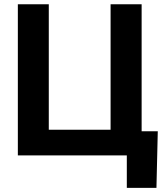

<svg xmlns="http://www.w3.org/2000/svg" viewBox="-20 -748 807 924"><path d="M661.6 0H65.9V-727.5H214.8V-123.5H512.2V-727.5H661.6ZM590.3 156.2V0H548.3V-116.2H739.3L732.9 156.2Z"/></svg>

Font: Inter
Style: Bold
Weight: 700
Designer: Rasmus Andersson
Foundry: rsms
Version: Version 4.001;git-9221beed3